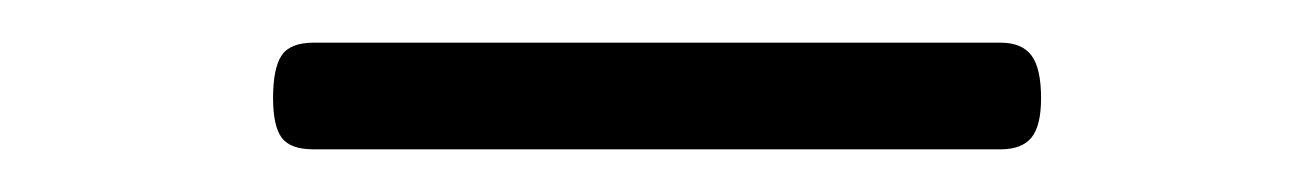

<svg xmlns="http://www.w3.org/2000/svg" viewBox="-20 -387 616 90"><path d="M127 -317Q116 -317 112 -322.5Q108 -328 108 -341Q108 -355 112 -361Q116 -367 127 -367H449Q459 -367 463.5 -361Q468 -355 468 -341Q468 -328 463.5 -322.5Q459 -317 449 -317Z"/></svg>

Font: Playwrite FR Moderne ExtraLight
Style: Regular
Weight: 250
Version: Version 1.002